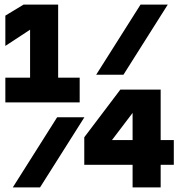

<svg xmlns="http://www.w3.org/2000/svg" viewBox="-20 -820 790 840"><path d="M3.4 -480.2H111.6V-759.9L170 -728.4L3.4 -619.1V-751.6L83.2 -800H234.4V-480.2H328.6V-372H3.4ZM520.1 -493.1H400.8L594.9 -800H714.1ZM155.1 0H35.9L229.9 -306.9H349.2ZM682.9 -207.1H740.4V-98.9H682.9V0H560.1V-98.9H348.7V-219.5L506.5 -428H682.9ZM437 -207.1H560.1V-424H634.6L437 -164Z"/></svg>

Font: Martian Mono Custom sWd Rg
Style: Regular
Weight: 400
Width: 6
Monospace: yes
Designer: Alex Havermale
Foundry: Evil Martians
Version: Version 1.000